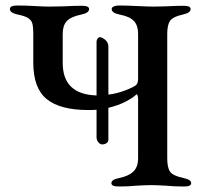

<svg xmlns="http://www.w3.org/2000/svg" viewBox="-20 -674 747 698"><path d="M675 -8Q675 4 650 4Q612 4 582 1Q548 -1 530 -1Q511 -1 477 1Q449 4 411 4Q385 4 385 -8Q385 -15 392 -19.5Q399 -24 414 -27Q448 -34 465 -50.5Q482 -67 482 -98V-313Q482 -324 479.5 -328.5Q477 -333 475 -330Q464 -319 437.5 -305Q411 -291 374 -282V-166Q374 -158 367 -153.5Q360 -149 352 -149Q344 -149 337.5 -157Q331 -165 331 -175V-275Q321 -274 301 -274Q198 -274 149.5 -314Q101 -354 101 -446V-552Q101 -576 97.5 -588.5Q94 -601 82 -608.5Q70 -616 45 -621Q16 -627 16 -641Q16 -654 42 -654Q71 -654 107 -652Q141 -650 158 -650L212 -651Q250 -653 278 -653Q304 -653 304 -641Q304 -627 275 -621Q237 -613 222.5 -597Q208 -581 208 -551V-445Q208 -331 331 -327V-523Q331 -529 335 -534Q339 -539 344 -539L348 -538Q374 -527 374 -504V-330Q405 -334 433 -344.5Q461 -355 474 -364Q482 -371 482 -387V-552Q482 -581 467 -597.5Q452 -614 415 -621Q386 -627 386 -641Q386 -647 393.5 -650.5Q401 -654 412 -654Q438 -654 480 -652Q518 -650 539 -650L584 -651Q620 -653 648 -653Q673 -653 673 -641Q673 -627 644 -621Q608 -613 598 -598Q588 -583 588 -551V-99Q588 -64 598.5 -49.5Q609 -35 646 -27Q661 -24 668 -19.5Q675 -15 675 -8Z"/></svg>

Font: EB Garamond Medium
Style: Regular
Weight: 500
Designer: Georg Duffner and Octavio Pardo
Foundry: Georg Duffner
Version: Version 1.000